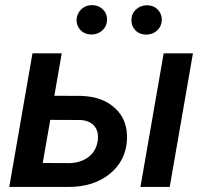

<svg xmlns="http://www.w3.org/2000/svg" viewBox="-20 -739 825 759"><path d="M194.8 -360.4 299.3 -359.9Q385.3 -357.9 435.8 -310.5Q486.3 -263.2 481.9 -184.6Q476.6 -102.1 413.1 -51Q349.6 0 250.5 0H16.6L108.4 -528.3H224.1ZM178.7 -265.1 148.9 -94.7 254.4 -94.2Q299.3 -95.2 329.6 -118.2Q359.9 -141.1 366.2 -181.6Q371.6 -219.2 352.8 -241Q334 -262.7 297.4 -264.6ZM650.9 0H535.2L627 -528.3H742.7ZM342.8 -718.8Q369.1 -718.8 386.2 -702.4Q403.3 -686 403.3 -662.1Q403.3 -637.2 386.2 -620.4Q369.1 -603.5 343.3 -602.5Q315.9 -602.5 299.3 -619.1Q282.7 -635.7 282.7 -659.2Q282.7 -682.6 299.3 -700.2Q315.9 -717.8 342.8 -718.8ZM499.5 -658.7Q499.5 -684.6 516.8 -700.9Q534.2 -717.3 559.1 -718.3Q586.4 -718.3 603 -701.7Q619.6 -685.1 619.6 -661.6Q619.6 -636.7 602.5 -619.9Q585.4 -603 559.6 -602.1Q532.2 -602.1 515.9 -618.4Q499.5 -634.8 499.5 -658.7Z"/></svg>

Font: Roboto Medium
Style: Italic
Weight: 500
Italic angle: -12°
Designer: Google
Version: Version 2.134; 2016